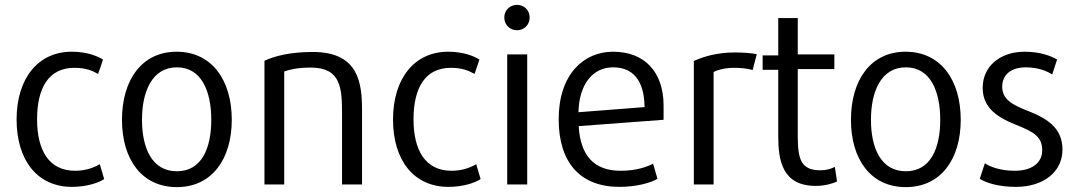

<svg xmlns="http://www.w3.org/2000/svg" viewBox="-20 -754 4407 787"><path d="M407 -20C383 -4 334 12 275 12C134 12 48 -96 48 -264C48 -434 137 -542 274 -542C335 -542 378 -525 402 -510C398 -497 387 -464 382 -451C359 -464 332 -476 285 -476C179 -476 132 -393 132 -265C132 -140 179 -54 288 -54C333 -54 367 -68 389 -81Z M930 -263C930 -101 848 13 705 13C561 13 480 -101 480 -263C480 -426 561 -542 704 -542C848 -542 930 -426 930 -263ZM846 -263C846 -378 807 -478 705 -478C603 -478 562 -378 562 -263C562 -147 603 -52 705 -52C807 -52 846 -147 846 -263Z M1464 2H1382V-286C1382 -392 1378 -477 1254 -477C1200 -477 1167 -469 1145 -461V2H1064V-505C1107 -525 1172 -541 1262 -541C1451 -541 1464 -413 1464 -300Z M1950 -20C1926 -4 1877 12 1818 12C1677 12 1591 -96 1591 -264C1591 -434 1680 -542 1817 -542C1878 -542 1921 -525 1945 -510C1941 -497 1930 -464 1925 -451C1902 -464 1875 -476 1828 -476C1722 -476 1675 -393 1675 -265C1675 -140 1722 -54 1831 -54C1876 -54 1910 -68 1932 -81Z M2151 -682C2151 -652 2128 -630 2099 -630C2071 -630 2047 -652 2047 -682C2047 -713 2071 -734 2099 -734C2128 -734 2151 -713 2151 -682ZM2141 2H2059V-531H2141Z M2700 -263 2352 -237C2359 -116 2415 -54 2524 -54C2588 -54 2632 -70 2657 -83L2675 -21C2648 -5 2590 12 2519 12C2358 12 2270 -88 2270 -265C2270 -449 2372 -542 2493 -542C2622 -542 2700 -459 2700 -321ZM2622 -315C2621 -426 2573 -478 2493 -478C2411 -478 2354 -411 2351 -294Z M3082 -532 3065 -467C3040 -474 3017 -476 2983 -476C2946 -475 2918 -466 2905 -459V2H2824V-504C2861 -521 2917 -539 2992 -539C3023 -539 3056 -537 3082 -532Z M3411 -10C3394 -2 3362 8 3324 8C3187 8 3170 -96 3170 -195V-468H3106V-527H3170V-680H3250V-531H3400V-471H3250V-196C3250 -98 3265 -56 3343 -56C3365 -56 3385 -61 3402 -70Z M3918 -263C3918 -101 3836 13 3693 13C3549 13 3468 -101 3468 -263C3468 -426 3549 -542 3692 -542C3836 -542 3918 -426 3918 -263ZM3834 -263C3834 -378 3795 -478 3693 -478C3591 -478 3550 -378 3550 -263C3550 -147 3591 -52 3693 -52C3795 -52 3834 -147 3834 -263Z M4335 -140C4335 -52 4260 12 4144 12C4069 12 4020 -6 3996 -21L4017 -85C4034 -72 4078 -54 4140 -54C4206 -54 4252 -84 4252 -138C4252 -193 4219 -213 4141 -244C4051 -280 4008 -323 4008 -395C4008 -478 4075 -542 4180 -542C4242 -542 4288 -525 4313 -510C4309 -496 4297 -463 4293 -449C4275 -460 4240 -478 4184 -478C4125 -478 4088 -448 4088 -399C4088 -347 4128 -325 4194 -299C4288 -263 4335 -219 4335 -140Z"/></svg>

Font: Repo Regular
Style: Regular
Weight: 400
Designer: Stefan Peev
Foundry: Context Ltd
Version: Version 1.502